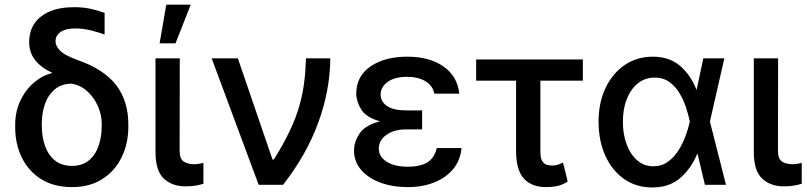

<svg xmlns="http://www.w3.org/2000/svg" viewBox="-20 -797 3482 828"><path d="M105.8 -615.1Q105.5 -685.7 157 -725.9Q208.5 -766 299 -766Q337.4 -766 367 -759.8Q396.7 -753.6 431.1 -741.5V-648.1Q410.5 -655.9 375.4 -665.1Q340.2 -674.4 303.3 -674.4Q263.8 -674.4 241.5 -659.3Q219.1 -644.2 219.5 -617.9Q219.1 -601.2 237.4 -580.3Q255.7 -559.3 316.8 -537.3Q428.6 -498.2 481 -429.7Q533.4 -361.2 533.4 -261.4V-251.4Q533.4 -177.6 504.4 -118.4Q475.5 -59.3 421.2 -24.7Q366.8 9.9 290.5 9.9Q212.7 9.9 158 -24.1Q103.3 -58.2 74.4 -116.8Q45.5 -175.4 45.5 -248.6V-258.5Q45.5 -315 67.1 -361.5Q88.8 -408 124.8 -439.5Q160.9 -470.9 203.8 -481.5L203.5 -484.4Q158.7 -503.9 132.1 -537.3Q105.5 -570.7 105.8 -615.1ZM160.2 -263.5V-254.3Q160.2 -207.4 174 -168.1Q187.9 -128.9 216.6 -105.3Q245.4 -81.7 290.5 -81.7Q334.9 -81.7 363.3 -105.3Q391.7 -128.9 405.2 -168.3Q418.7 -207.7 418.7 -254.3V-263.5Q418.7 -300.4 403.1 -337.2Q387.4 -373.9 358.8 -401.1Q330.3 -428.3 290.5 -436.1Q245.7 -436.1 216.8 -412.1Q187.9 -388.1 174 -348.9Q160.2 -309.7 160.2 -263.5Z M650.6 -545.5H755.3L754.6 -147Q755 -110.4 773.3 -99.6Q791.5 -88.8 815.7 -88.8Q827.4 -88.8 839.3 -90.9Q851.2 -93 857.2 -94.5V-4.6Q844.1 -0.4 824.8 3.2Q805.4 6.7 780.2 6.7Q723 6.7 686.8 -26.6Q650.6 -60 650.6 -141ZM668.3 -610.1 697.1 -777H802.6L736.9 -610.1Z M1095.5 0 892.8 -545.5H1005.7L1155.2 -109H1160.9Q1202.1 -175.1 1228.5 -230.3Q1255 -285.5 1269.7 -336.1Q1284.4 -386.7 1291.2 -437.7Q1297.9 -488.6 1299.7 -545.5H1404.5Q1403.4 -406.6 1352.1 -267Q1300.8 -127.5 1200.6 0Z M1800.4 -284.8V-239H1731.2Q1679.7 -239 1646.7 -215.7Q1613.6 -192.5 1613.6 -155.5Q1613.6 -121.8 1647.2 -100Q1680.8 -78.1 1738.6 -78.1Q1795.1 -78.1 1824.9 -98Q1854.8 -117.9 1863.3 -158.4H1970.2Q1965.6 -105.8 1934.5 -68.2Q1903.4 -30.5 1852.8 -10.3Q1802.2 9.9 1738.3 9.9Q1672.2 9.9 1619.9 -9.6Q1567.5 -29.1 1537.1 -64.8Q1506.7 -100.5 1506.7 -148.1Q1506.7 -185 1530.5 -221.1Q1554.3 -257.1 1618.6 -273.8Q1559.3 -290.5 1538 -324.6Q1516.7 -358.7 1516.3 -393.1Q1516.7 -468.8 1578.1 -510.7Q1639.6 -552.6 1737.2 -552.6Q1831.7 -552.6 1892.2 -510.5Q1952.8 -468.4 1960.6 -393.1H1853.3Q1846.6 -426.8 1815.5 -446.2Q1784.4 -465.6 1734.7 -465.6Q1682.2 -465.6 1652 -443.9Q1621.8 -422.2 1621.4 -389.2Q1621.8 -358.3 1649.3 -339.7Q1676.8 -321 1731.2 -321H1800.4Z M2493.6 -540.5V-449.2H2310.4V-143.1Q2310.4 -115.4 2318.2 -102.6Q2326 -89.8 2337.9 -86.5Q2349.8 -83.1 2362.2 -83.1Q2376.4 -83.1 2387.8 -87.4Q2399.1 -91.6 2408 -95.9L2428.3 -14.2Q2404.5 1.1 2382.5 5.5Q2360.4 9.9 2335.2 9.9Q2272.4 9.9 2239 -27Q2205.6 -63.9 2205.6 -146.3V-449.2H2033.4V-540.5Z M2790.1 11.4Q2721.9 10.7 2670.5 -25.7Q2619 -62.1 2590.2 -126.1Q2561.4 -190 2561.4 -272.7Q2561.4 -355.1 2591.6 -418.1Q2621.8 -481.2 2674.5 -516.9Q2727.3 -552.6 2794.7 -552.6Q2866.8 -552.6 2912.6 -513.1Q2958.5 -473.7 2983.3 -410.5H2984.4L3013.1 -545.5H3103.7L3041.5 -272.7L3110.8 0H3019.9L2988.3 -133.2H2986.5Q2960.6 -70 2913 -28.9Q2865.4 12.1 2790.1 11.4ZM2954.9 -272.7 2954.5 -274.1Q2949.2 -300.4 2938.7 -332.7Q2928.3 -365.1 2910.7 -394.5Q2893.1 -424 2866.7 -443.2Q2840.2 -462.4 2802.9 -462.4Q2762.1 -462.4 2731.4 -438Q2700.6 -413.7 2683.4 -370.7Q2666.2 -327.8 2666.2 -272Q2666.2 -217 2682.7 -173.5Q2699.2 -130 2728.7 -104.9Q2758.2 -79.9 2797.6 -79.9Q2833.5 -79.9 2860.4 -99.4Q2887.4 -119 2906.2 -149.1Q2925.1 -179.3 2937 -212.2Q2948.9 -245 2954.5 -271.3Z M3230.8 -545.5H3335.6L3334.9 -147Q3335.2 -110.4 3353.5 -99.6Q3371.8 -88.8 3396 -88.8Q3407.7 -88.8 3419.6 -90.9Q3431.5 -93 3437.5 -94.5V-4.6Q3424.4 -0.4 3405 3.2Q3385.7 6.7 3360.4 6.7Q3303.3 6.7 3267 -26.6Q3230.8 -60 3230.8 -141Z"/></svg>

Font: Inter UI Medium
Style: Regular
Weight: 500
Designer: Rasmus Andersson
Foundry: rsms
Version: 3.2;8d6f07862